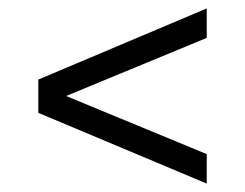

<svg xmlns="http://www.w3.org/2000/svg" viewBox="-20 -481 581 456"><path d="M471 -45 71 -213V-292L471 -461V-391L137 -253L471 -115Z"/></svg>

Font: Saira Thin
Style: Regular
Weight: 400
Version: Version 1.101